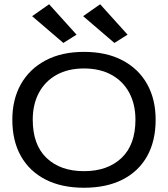

<svg xmlns="http://www.w3.org/2000/svg" viewBox="-20 -872 790 903"><path d="M375 11Q270 11 194.5 -27.5Q119 -66 78.5 -137.5Q38 -209 38 -309Q38 -405 78.5 -476.5Q119 -548 194.5 -588Q270 -628 375 -628Q481 -628 556.5 -588Q632 -548 672 -476.5Q712 -405 712 -309Q712 -209 672 -137.5Q632 -66 556.5 -27.5Q481 11 375 11ZM375 -67Q486 -67 551.5 -129Q617 -191 617 -309Q617 -382 587.5 -436.5Q558 -491 503.5 -520.5Q449 -550 375 -550Q301 -550 247 -520.5Q193 -491 163.5 -436.5Q134 -382 134 -309Q134 -191 199 -129Q264 -67 375 -67ZM278 -670 131 -796 211 -852 340 -709ZM518 -670 371 -796 451 -852 580 -709Z"/></svg>

Font: Inconsolata ExtraExpanded Medium
Style: Regular
Weight: 500
Width: 8
Monospace: yes
Designer: Raph Levien, Cyreal, Brenton Simpson
Foundry: Raph Levien, Cyreal, Google
Version: Version 3.001; ttfautohint (v1.8.2.53-6de2)